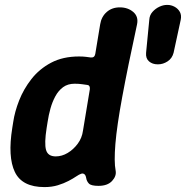

<svg xmlns="http://www.w3.org/2000/svg" viewBox="-20 -746 757 782"><path d="M161 16Q70 16 40.5 -45.5Q11 -107 30 -225L34 -250Q40 -291 58 -337Q76 -383 108 -424Q140 -465 188 -490.5Q236 -516 302 -516Q318 -516 330 -514.5Q342 -513 349 -512Q365 -510 368 -526L388 -647Q393 -678 414.5 -697Q436 -716 468 -716Q501 -716 523 -697Q545 -678 538 -646Q500 -471 478 -352Q456 -233 450 -160Q444 -87 451 -51Q455 -29 436.5 -9Q418 11 381 11Q351 11 342 1.5Q333 -8 331 -21Q329 -33 323 -37Q317 -41 310 -38Q303 -36 290.5 -27.5Q278 -19 259 -9Q240 1 215.5 8.5Q191 16 161 16ZM207 -109Q232 -109 255.5 -123Q279 -137 296.5 -160.5Q314 -184 318 -214L346 -383Q347 -399 336 -400Q328 -401 314.5 -403Q301 -405 284 -405Q256 -405 237 -391Q218 -377 205.5 -354Q193 -331 185.5 -304Q178 -277 174 -250L170 -225Q160 -162 167.5 -135.5Q175 -109 207 -109ZM588 -665Q589 -684 601 -697.5Q613 -711 629 -718.5Q645 -726 660 -726H662Q677 -726 691 -718.5Q705 -711 712.5 -697.5Q720 -684 716 -665L687 -531Q681 -508 662.5 -496Q644 -484 624 -484H622Q601 -484 587 -496Q573 -508 575 -531Z"/></svg>

Font: Winky Sans SemiBold
Style: Italic
Weight: 600
Italic angle: -8.97852°
Designer: Simon Atzbach
Foundry: typofactur
Version: Version 1.205